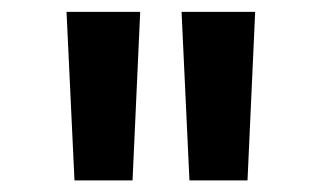

<svg xmlns="http://www.w3.org/2000/svg" viewBox="-20 -748 555 331"><path d="M108.4 -437 94.7 -727.5H221.7L208.5 -437ZM306.6 -437 293 -727.5H419.9L406.7 -437Z"/></svg>

Font: V-Inter
Style: SemiBold-600
Weight: 600
Designer: Rasmus Andersson
Foundry: rsms
Version: Version 4.000;git-4146feb